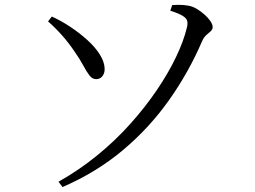

<svg xmlns="http://www.w3.org/2000/svg" viewBox="-20 -733 1040 783"><path d="M234.9 29.8 218.6 8.1Q303.2 -39.5 377 -99.8Q450.7 -160 511.5 -228Q572.3 -295.9 619.2 -365.1Q666.2 -434.3 697.4 -499.4Q728.6 -564.4 742 -619.9Q746 -635.2 743.7 -646.6Q741.4 -657.9 726 -667.8Q710.5 -677.7 674.4 -689.5L682.3 -712.2Q696.8 -713.3 713.5 -713.2Q730.3 -713.1 747.3 -710Q763.8 -707.6 781 -697.7Q798.1 -687.7 813.4 -674.2Q828.6 -660.7 837.9 -647.1Q847.2 -633.5 847.2 -622.7Q847.2 -612.7 839.1 -605.5Q831 -598.4 821 -589.6Q811.1 -580.9 803.7 -564Q749.8 -438.5 669.7 -325.2Q589.7 -211.9 481.5 -120.9Q373.2 -30 234.9 29.8ZM176 -645.7 191.4 -665.6Q229.8 -648.1 267.4 -623.1Q305.1 -598 336.6 -569.4Q368.2 -540.9 387 -510.9Q405.9 -480.9 406.7 -453.5Q407.5 -435.1 397.8 -422.6Q388.1 -410.2 372.1 -410.2Q356.6 -410.2 345 -425.1Q333.4 -440.1 319.6 -465.9Q305.8 -491.7 283.4 -523.7Q259.2 -559.5 232.8 -589.1Q206.5 -618.8 176 -645.7Z"/></svg>

Font: Noto Serif KR
Style: Regular
Weight: 200
Designer: Ryoko NISHIZUKA 西塚涼子 (kana & ideographs); Frank Grießhammer (Latin, Greek & Cyrillic); Wenlong ZHANG 张文龙 (bopomofo); San
Foundry: Adobe
Version: Version 2.001;hotconv 1.1.0;makeotfexe 2.6.0